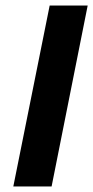

<svg xmlns="http://www.w3.org/2000/svg" viewBox="-20 -672 336 692"><path d="M28 0 159 -652H296L166 0Z"/></svg>

Font: TypoPRO Source Sans Pro
Style: Bold Italic
Weight: 700
Italic angle: -11°
Designer: Paul D. Hunt
Foundry: Adobe Systems Incorporated
Version: Version 1.075;PS 2.000;hotconv 1.0.86;makeotf.lib2.5.63406